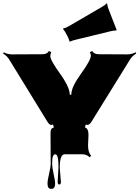

<svg xmlns="http://www.w3.org/2000/svg" viewBox="-23 -1007 912 1247"><path d="M695.8 -804.2 470.7 -749.5Q445.3 -743.2 437.7 -739.3Q430.2 -735.4 429.7 -735.4Q422.9 -757.8 413.1 -776.6Q403.3 -795.4 397.2 -804.4Q391.1 -813.5 388.2 -816.7Q385.3 -819.8 385.3 -820.6Q385.3 -821.3 388.7 -822.3Q404.3 -825.2 425.8 -837.9L635.3 -960Q657.7 -973.1 664.6 -980Q671.4 -986.8 671.9 -986.8Q672.4 -986.8 672.9 -982.9Q675.3 -963.9 683.6 -943.4L720.2 -849.6Q734.9 -813.5 734.9 -811.8Q734.9 -810.1 731.4 -809.3Q728 -808.6 717.3 -807.9Q706.5 -807.1 695.8 -804.2ZM351.6 172.9 356.9 77.1Q356.9 -4.9 336.4 -4.9Q315.9 -4.9 315.9 46.9V61Q315.9 82 325.4 123.5Q335 165 335 186.5Q335 219.7 310.3 219.7Q285.6 219.7 285.6 186.5Q285.6 164.1 295.9 121.1Q306.2 78.1 306.2 55.7L305.2 -143.6Q305.2 -158.7 309.3 -167Q313.5 -175.3 326.7 -179.2L321.8 -197.8Q314.9 -195.8 309.8 -195.8Q304.7 -195.8 299.3 -199.2Q293 -203.6 284.7 -216.8L37.1 -620.1Q22.5 -644 -2.9 -659.2L1.5 -667.5Q25.9 -653.8 56.6 -653.8L253.4 -654.8Q282.7 -654.8 294.9 -675.8L310.1 -667.5Q303.7 -655.8 303.7 -641.8Q303.7 -627.9 323.5 -594.2Q343.3 -560.5 366.9 -528.8Q390.6 -497.1 410.4 -458.5Q430.2 -419.9 430.2 -391.6H440.4V-395.5Q440.4 -441.4 503.9 -529.3Q567.4 -617.2 567.4 -647Q567.4 -654.8 560.5 -667.5L575.7 -675.8Q587.9 -654.8 617.7 -654.8L802.7 -653.8Q833 -653.8 857.4 -667.5L861.8 -659.2Q835.4 -643.6 821.3 -620.1L571.3 -216.8Q558.6 -195.8 545.4 -195.8Q540 -195.8 534.2 -197.8L528.3 -179.7Q551.8 -172.4 551.8 -130.9L548.8 -63Q548.8 -16.1 569.3 4.4L559.1 14.2Q540 -4.9 510.7 -4.9H396.5Q365.2 -4.9 365.2 83.5L372.6 174.3Q372.6 191.4 362.1 191.4Q351.6 191.4 351.6 172.9Z"/></svg>

Font: Nosifer
Style: Regular
Weight: 400
Version: Version 001.002